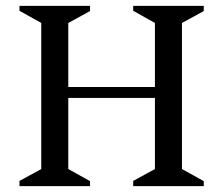

<svg xmlns="http://www.w3.org/2000/svg" viewBox="-20 -632 758 652"><path d="M46.1 0V-17.6L120.1 -58V-554L46.1 -595.4V-612H285.7V-594.4L211.9 -554V-336.6H506.1V-554L432.3 -595.4V-612H671.9V-594.4L597.9 -554V-58L671.9 -17V0H432.3V-17.6L506.1 -58V-299.4H211.9V-58L285.7 -17V0Z"/></svg>

Font: Ancizar Serif Light
Style: Regular
Weight: 300
Designer: Cesar Puertas, Viviana Monsalve, Julian Moncada, Julian Prieto, Jose Castro, Felipe Aragon, Mariel Hernandez, Sara Alarc
Version: Version 8.100